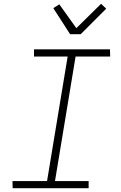

<svg xmlns="http://www.w3.org/2000/svg" viewBox="-20 -996 640 1016"><path d="M449 0H47L46 -38H229L338 -697H160V-735H562L563 -697H380L271 -38H449ZM351 -815 262 -953 294 -973 384 -847 515 -976 542 -950 407 -815Z"/></svg>

Font: Iosevka XLt Ex Obl
Style: Regular
Weight: 200
Width: 7
Italic angle: -9°
Monospace: yes
Designer: Belleve Invis
Foundry: Belleve Invis
Version: Version 32.5.0; ttfautohint (v1.8.4)